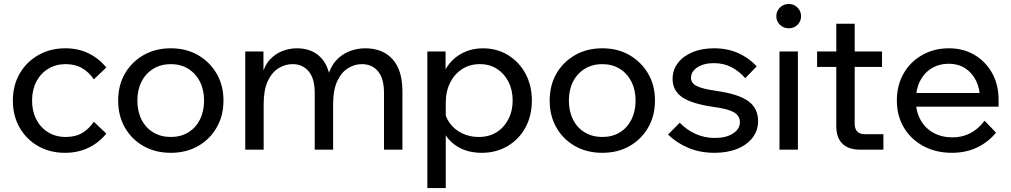

<svg xmlns="http://www.w3.org/2000/svg" viewBox="-20 -756 5110 970"><path d="M454 -141 517 -81Q481 -36 428 -10Q375 16 308 16Q232 16 172.5 -18Q113 -52 79 -111.5Q45 -171 45 -248Q45 -324 79 -383.5Q113 -443 173.5 -477.5Q234 -512 310 -512Q376 -512 428.5 -486Q481 -460 517 -415L454 -355Q431 -390 396 -411Q361 -432 312 -432Q262 -432 223.5 -408.5Q185 -385 163.5 -343.5Q142 -302 142 -248Q142 -194 163.5 -152.5Q185 -111 223.5 -87.5Q262 -64 312 -64Q362 -64 396.5 -85Q431 -106 454 -141Z M843 16Q765 16 705 -18Q645 -52 611 -111.5Q577 -171 577 -248Q577 -325 611 -384Q645 -443 705 -477.5Q765 -512 843 -512Q921 -512 980.5 -477.5Q1040 -443 1074.5 -384Q1109 -325 1109 -248Q1109 -171 1074.5 -111.5Q1040 -52 980.5 -18Q921 16 843 16ZM843 -64Q893 -64 931 -87Q969 -110 990 -152Q1011 -194 1011 -248Q1011 -302 990 -343.5Q969 -385 931 -408.5Q893 -432 843 -432Q793 -432 754.5 -408.5Q716 -385 695 -343.5Q674 -302 674 -248Q674 -194 695 -152Q716 -110 754.5 -87Q793 -64 843 -64Z M2013 0H1920V-287Q1920 -359 1890 -395.5Q1860 -432 1808 -432Q1771 -432 1737.5 -411Q1704 -390 1683.5 -345.5Q1663 -301 1663 -230V0H1570V-287Q1570 -359 1539.5 -395.5Q1509 -432 1458 -432Q1420 -432 1386.5 -411Q1353 -390 1332.5 -345.5Q1312 -301 1312 -230V0H1219V-496H1311V-375L1303 -376Q1317 -427 1344.5 -456Q1372 -485 1407.5 -498.5Q1443 -512 1480 -512Q1547 -512 1590.5 -475Q1634 -438 1647 -366H1635Q1649 -419 1678.5 -451Q1708 -483 1746.5 -497.5Q1785 -512 1825 -512Q1914 -512 1963.5 -456.5Q2013 -401 2013 -296Z M2232 194H2139V-496H2231V-344H2210Q2218 -393 2247.5 -431Q2277 -469 2321.5 -490.5Q2366 -512 2419 -512Q2491 -512 2547 -477.5Q2603 -443 2635 -383.5Q2667 -324 2667 -248Q2667 -171 2634.5 -111.5Q2602 -52 2544.5 -18Q2487 16 2414 16Q2347 16 2298 -11.5Q2249 -39 2224 -86.5Q2199 -134 2204 -193L2223 -212Q2227 -169 2251.5 -135Q2276 -101 2314.5 -82.5Q2353 -64 2398 -64Q2450 -64 2488 -87.5Q2526 -111 2548 -153Q2570 -195 2570 -248Q2570 -301 2549 -342.5Q2528 -384 2491 -408Q2454 -432 2404 -432Q2354 -432 2315.5 -407.5Q2277 -383 2254.5 -339Q2232 -295 2232 -237Z M3023 16Q2945 16 2885 -18Q2825 -52 2791 -111.5Q2757 -171 2757 -248Q2757 -325 2791 -384Q2825 -443 2885 -477.5Q2945 -512 3023 -512Q3101 -512 3160.5 -477.5Q3220 -443 3254.5 -384Q3289 -325 3289 -248Q3289 -171 3254.5 -111.5Q3220 -52 3160.5 -18Q3101 16 3023 16ZM3023 -64Q3073 -64 3111 -87Q3149 -110 3170 -152Q3191 -194 3191 -248Q3191 -302 3170 -343.5Q3149 -385 3111 -408.5Q3073 -432 3023 -432Q2973 -432 2934.5 -408.5Q2896 -385 2875 -343.5Q2854 -302 2854 -248Q2854 -194 2875 -152Q2896 -110 2934.5 -87Q2973 -64 3023 -64Z M3355 -76 3414 -136Q3449 -100 3494 -79.5Q3539 -59 3592 -59Q3648 -59 3683 -81.5Q3718 -104 3718 -139Q3718 -171 3688 -188.5Q3658 -206 3584 -216Q3473 -232 3425.5 -265.5Q3378 -299 3378 -357Q3378 -403 3405 -438Q3432 -473 3479 -492.5Q3526 -512 3587 -512Q3655 -512 3709 -488Q3763 -464 3803 -421L3745 -361Q3715 -396 3675.5 -416.5Q3636 -437 3587 -437Q3536 -437 3503.5 -416Q3471 -395 3471 -362Q3471 -336 3499.5 -321.5Q3528 -307 3598 -297Q3711 -281 3760.5 -245Q3810 -209 3810 -144Q3810 -97 3782 -60.5Q3754 -24 3704.5 -4Q3655 16 3590 16Q3517 16 3458.5 -8.5Q3400 -33 3355 -76Z M4011 0H3918V-496H4011ZM3965 -613Q3939 -613 3920.5 -630.5Q3902 -648 3902 -674Q3902 -700 3920.5 -718Q3939 -736 3965 -736Q3991 -736 4009 -718Q4027 -700 4027 -674Q4027 -648 4009 -630.5Q3991 -613 3965 -613Z M4443 0H4324Q4266 0 4235.5 -30.5Q4205 -61 4205 -118V-636H4298V-130Q4298 -105 4311 -91.5Q4324 -78 4349 -78H4443ZM4436 -418H4108V-496H4436Z M4954 -146 5012 -86Q4973 -38 4916.5 -11Q4860 16 4789 16Q4708 16 4645 -18Q4582 -52 4546.5 -111.5Q4511 -171 4511 -248Q4511 -325 4545 -384.5Q4579 -444 4639 -478Q4699 -512 4774 -512Q4847 -512 4903.5 -478.5Q4960 -445 4992.5 -386.5Q5025 -328 5025 -251V-245H4931V-254Q4931 -308 4911 -348.5Q4891 -389 4855.5 -411.5Q4820 -434 4774 -434Q4725 -434 4687 -411Q4649 -388 4628 -346.5Q4607 -305 4607 -249Q4607 -193 4630.5 -150.5Q4654 -108 4696 -85Q4738 -62 4792 -62Q4891 -62 4954 -146ZM5025 -217H4580V-286H5009L5025 -251Z"/></svg>

Font: Wix Madefor Display Medium
Style: Regular
Weight: 500
Designer: Dalton Maag Ltd
Foundry: Dalton Maag Ltd
Version: Version 3.100